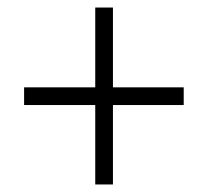

<svg xmlns="http://www.w3.org/2000/svg" viewBox="-20 -608 554 510"><path d="M280 -376H468V-329H280V-118H233V-329H44V-376H233V-588H280Z"/></svg>

Font: Noto Sans Thai Looped SemiCondensed Light
Style: Regular
Weight: 300
Width: 4
Designer: Sasikarn Vongin, Ben Mitchell
Foundry: The Fontpad Ltd
Version: Version 1.001; ttfautohint (v1.8.4.7-5d5b)